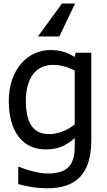

<svg xmlns="http://www.w3.org/2000/svg" viewBox="-20 -838 593 1065"><path d="M323.7 -818.4 190.4 -635.7H309.1L396.5 -818.4ZM81.1 87.4V183.1C130.4 197.3 188.5 206.5 240.7 206.5C407.2 206.5 486.3 122.1 486.3 -62V-545.4H399.9L394.5 -522C350.1 -548.8 313 -560.5 258.8 -560.5C198.2 -560.5 140.1 -534.2 99.1 -487.3C54.7 -436.5 28.8 -365.7 28.8 -277.8C28.8 -106.4 106.9 -9.3 232.4 -9.3C267.1 -9.3 296.4 -14.2 320.3 -23.9C344.2 -33.7 368.7 -49.8 394.5 -72.3V-24.4C394.5 22.5 386.2 56.2 366.2 82C344.2 109.4 304.2 124.5 248 124.5C217.3 124.5 193.8 120.1 154.3 110.4C128.9 104 106 96.2 85.9 87.4ZM394.5 -147.9C354 -114.3 300.3 -94.2 252.9 -94.2C163.1 -94.2 123.5 -156.2 123.5 -279.8C123.5 -406.7 180.7 -478 273.4 -478C312.5 -478 349.6 -468.8 394.5 -447.3Z"/></svg>

Font: SG Kara
Style: Regular
Weight: 400
Designer: Damoon Khanjanzadeh
Version: Version 1.000